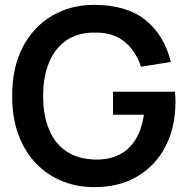

<svg xmlns="http://www.w3.org/2000/svg" viewBox="-20 -755 772 790"><path d="M367 15Q297 15 235.8 -9.8Q174.5 -34.5 128.2 -82.5Q82 -130.5 56 -200.2Q30 -270 30 -360Q30 -478 74 -561.8Q118 -645.5 194.5 -690.2Q271 -735 367 -735Q500 -735 577.8 -673.2Q655.5 -611.5 683 -500L560 -480.5Q539.5 -544.5 493 -582.8Q446.5 -621 374.5 -621Q302 -622 254 -589.5Q206 -557 181.8 -498Q157.5 -439 157.5 -360Q157.5 -281 181.5 -222.8Q205.5 -164.5 253.8 -132Q302 -99.5 374.5 -98.5Q429 -98 470 -118.2Q511 -138.5 537 -179.8Q563 -221 572 -283H445V-377.5H700Q701 -369.5 701.5 -354Q702 -338.5 702 -335.5Q702 -233.5 661.8 -154.2Q621.5 -75 546.5 -30Q471.5 15 367 15Z"/></svg>

Font: Manrope ExtraLight
Style: Bold
Weight: 700
Version: Version 4.504